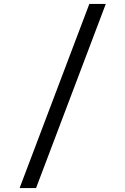

<svg xmlns="http://www.w3.org/2000/svg" viewBox="-20 -850 640 980"><path d="M164 110 520 -830H436L80 110Z"/></svg>

Font: Tekne LDO Light
Style: Regular
Weight: 300
Monospace: yes
Designer: Alessio Laiso, Mario Rullo, Paolo Rosset
Foundry: Alessio Laiso
Version: Version 1.000;hotconv 1.0.109;makeotfexe 2.5.65596